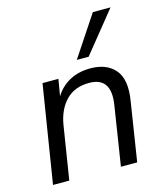

<svg xmlns="http://www.w3.org/2000/svg" viewBox="-112 -838 793 923"><g transform="rotate(-15 284.0 -376.5)"><path d="M37 0 115 -486H194L180 -403Q207 -447 251.5 -471Q296 -495 355 -495Q436 -495 477.5 -446Q519 -397 502 -294L456 0H375L421 -294Q443 -429 331 -429Q258 -429 215 -384Q172 -339 160 -264L118 0ZM303 -551 437 -753H525L362 -551Z"/></g></svg>

Font: Nunito Sans
Style: Italic
Weight: 400
Italic angle: -9°
Designer: Vernon Adams
Foundry: Vernon Adams
Version: Version 3.006; ttfautohint (v1.8.3)